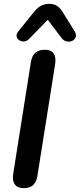

<svg xmlns="http://www.w3.org/2000/svg" viewBox="-20 -972 416 1000"><path d="M104 8Q71 8 57 -12Q43 -32 49 -68L141 -649Q146 -681 164 -697Q182 -713 214 -713Q246 -713 259.5 -693.5Q273 -674 267 -637L175 -57Q170 -25 153 -8.5Q136 8 104 8ZM132 -770Q120 -757 105.5 -756Q91 -755 80 -762.5Q69 -770 66.5 -782Q64 -794 75 -808L158 -911Q175 -932 194 -942Q213 -952 238 -952Q262 -952 279 -940Q296 -928 309 -905L368 -810Q379 -793 374.5 -779.5Q370 -766 357 -759.5Q344 -753 328 -756Q312 -759 300 -775L229 -869Z"/></svg>

Font: Nunito ExtraLight
Style: Bold Italic
Weight: 700
Italic angle: -9°
Version: Version 3.602